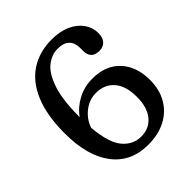

<svg xmlns="http://www.w3.org/2000/svg" viewBox="-200 -836 971 971"><g transform="rotate(-45 285.5 -351.0)"><path d="M328 -711.5Q388.5 -711.5 431 -691.8Q473.5 -672 496.2 -639.2Q519 -606.5 519 -567.5Q519 -535 503 -517.2Q487 -499.5 459 -499.5Q400.5 -499.5 400.5 -558.5V-579Q400.5 -616 380 -636.5Q359.5 -657 316 -657Q273.5 -657 235.8 -626.8Q198 -596.5 174.5 -525.5Q151 -454.5 151 -333Q180 -374.5 228 -400.2Q276 -426 334.5 -426Q429 -426 482.5 -368.5Q536 -311 536 -214.5Q536 -146 506.5 -95.2Q477 -44.5 423.8 -16.8Q370.5 11 298 11Q175 11 107.2 -78.2Q39.5 -167.5 39.5 -328Q39.5 -457.5 75.5 -542.8Q111.5 -628 176.5 -669.8Q241.5 -711.5 328 -711.5ZM296.5 -362Q247.5 -362 208.2 -330.8Q169 -299.5 154 -254Q164.5 -137 204.5 -90.2Q244.5 -43.5 302.5 -43.5Q360 -43.5 394.2 -85Q428.5 -126.5 428.5 -201Q428.5 -280 392.5 -321Q356.5 -362 296.5 -362Z"/></g></svg>

Font: Fraunces 72pt SuperSoft
Style: Regular
Weight: 400
Version: Version 1.000;[b76b70a41]